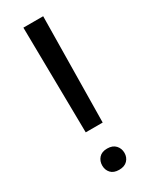

<svg xmlns="http://www.w3.org/2000/svg" viewBox="-189 -755 636 804"><g transform="rotate(-30 129.0 -353.0)"><path d="M88.4 -200.7 81.5 -710.9H177.2L170.4 -200.7ZM131.8 5.4Q105.5 5.4 92 -9.3Q78.6 -23.9 78.6 -45.4Q78.6 -66.9 92 -82Q105.5 -97.2 131.8 -97.2Q158.2 -97.2 172.1 -82Q186 -66.9 186 -45.4Q186 -23.9 172.1 -9.3Q158.2 5.4 131.8 5.4Z"/></g></svg>

Font: Heebo
Style: Regular
Weight: 400
Designer: Oded Ezer
Foundry: Ezer Type House
Version: Version 3.100